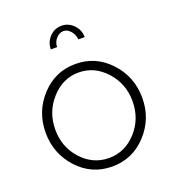

<svg xmlns="http://www.w3.org/2000/svg" viewBox="-134 -835 861 949"><g transform="rotate(-20 296.0 -360.0)"><path d="M240 -638H207Q207 -676 233 -703Q259 -730 296 -730Q332 -730 358.5 -703Q385 -676 385 -638H352Q349 -665 332.5 -683.5Q316 -702 296 -702Q274 -702 257 -682.5Q240 -663 240 -638ZM42 -259Q42 -370 115.5 -449.5Q189 -529 296 -529Q402 -529 476 -449.5Q550 -370 550 -259Q550 -149 476.5 -69.5Q403 10 296 10Q188 10 115 -69.5Q42 -149 42 -259ZM499 -260Q499 -352 439 -418Q379 -484 296 -484Q213 -484 152.5 -417Q92 -350 92 -257Q92 -165 151.5 -100Q211 -35 295 -35Q379 -35 439 -101Q499 -167 499 -260Z"/></g></svg>

Font: Raleway-v4020 Light
Style: Regular
Weight: 300
Designer: Matt McInerney, Pablo Impallari, Rodrigo Fuenzalida
Foundry: Matt McInerney, Pablo Impallari, Rodrigo Fuenzalida
Version: Version 4.020;PS 004.020;hotconv 1.0.88;makeotf.lib2.5.64775